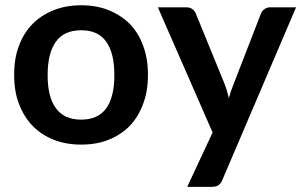

<svg xmlns="http://www.w3.org/2000/svg" viewBox="-20 -541 1143 728"><path d="M288.1 -521Q345.7 -521 392.1 -502.4Q439.5 -482.9 472.2 -450.2Q504.4 -417.5 522.9 -367.2Q541 -318.8 541 -257.3Q541 -195.8 522.9 -147.5Q504.4 -97.7 472.2 -64Q439.9 -30.8 392.1 -11.2Q345.7 7.3 288.1 7.3Q230 7.3 183.6 -11.2Q135.7 -30.3 103.5 -64Q70.3 -98.1 51.8 -147.5Q33.7 -193.8 33.7 -257.3Q33.7 -320.8 51.8 -367.2Q70.3 -417 103.5 -450.2Q136.2 -483.4 183.6 -502.4Q230 -521 288.1 -521ZM288.1 -87.4Q351.6 -87.4 382.8 -130.4Q413.6 -172.9 413.6 -256.3Q413.6 -339.8 382.8 -382.8Q352.1 -426.3 288.1 -426.3Q222.7 -426.3 191.9 -382.8Q160.6 -339.4 160.6 -256.3Q160.6 -172.9 191.9 -130.9Q222.7 -87.4 288.1 -87.4ZM1003.4 -513.2H1102.5L823.2 141.1Q818.4 153.3 809.1 160.6Q799.8 167.5 782.2 167.5H689.9L786.1 -38.6L578.6 -513.2H687Q701.2 -513.2 710 -505.9Q718.8 -499 722.2 -490.2L831.1 -224.1Q836.9 -209 840.3 -196.8Q842.8 -188 847.7 -169.4L856.4 -197.3Q858.9 -204.1 866.7 -224.6L969.7 -490.2Q973.6 -500 982.9 -506.3Q992.2 -513.2 1003.4 -513.2Z"/></svg>

Font: Lato-SemiBold
Style: Bold
Weight: 500
Designer: Lukasz Dziedzic with Adam Twardoch and Botio Nikoltchev
Foundry: tyPoland Lukasz Dziedzic
Version: ""